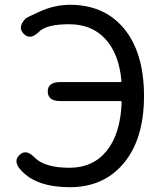

<svg xmlns="http://www.w3.org/2000/svg" viewBox="-20 -767 678 800"><path d="M68 -57Q33 -95 61 -121Q88 -148 124 -111Q166 -68 269 -68Q368 -68 425 -139Q482 -210 487 -341Q487 -346 482 -346H231Q179 -346 179 -386Q179 -425 231 -425H481Q486 -425 486 -430Q476 -542 419.5 -604Q363 -666 268.5 -666Q174 -666 143 -635Q106 -598 79 -626Q51 -654 88 -691Q91 -694 146 -719Q208 -747 272 -747Q413 -747 495 -650Q580 -549 580 -367Q580 -185 493 -84Q410 13 271 13Q132 13 68 -57Z"/></svg>

Font: Resource Han Rounded JP
Style: Regular
Weight: 400
Designer: Cyano Hao (round all glyphs); Ryoko NISHIZUKA 西塚涼子 (kana, bopomofo & ideographs); Paul D. Hunt (Latin, Greek & Cyrillic)
Foundry: Cyano Hao
Version: 0.990